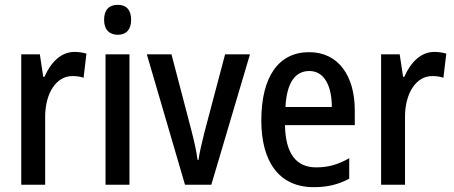

<svg xmlns="http://www.w3.org/2000/svg" viewBox="-20 -765 1879 795"><path d="M288 -550C232 -550 190 -506 164 -447H159L145 -540H68V0H167V-281C167 -382 215 -450 279 -450C297 -450 313 -448 326 -443L338 -543C321 -548 304 -550 288 -550Z M468 -745C432 -745 411 -725 411 -683C411 -642 433 -621 468 -621C502 -621 523 -642 523 -683C523 -724 503 -745 468 -745ZM516 -540H417V0H516Z M746 0H855L1015 -540H912L826 -215C816 -173 805 -130 802 -103H798C793 -143 782 -188 772 -227L690 -540H588Z M1260 -549C1134 -549 1062 -448 1062 -266C1062 -99 1133 10 1279 10C1336 10 1381 -1 1426 -25V-110C1379 -83 1338 -72 1289 -72C1205 -72 1162 -131 1160 -247H1449V-308C1449 -450 1382 -549 1260 -549ZM1261 -471C1324 -471 1354 -407 1354 -322H1162C1167 -422 1202 -471 1261 -471Z M1778 -550C1722 -550 1680 -506 1654 -447H1649L1635 -540H1558V0H1657V-281C1657 -382 1705 -450 1769 -450C1787 -450 1803 -448 1816 -443L1828 -543C1811 -548 1794 -550 1778 -550Z"/></svg>

Font: Noto Sans Thai Looped Condensed Medium
Style: Regular
Weight: 500
Width: 3
Designer: Sasikarn Vongin, Ben Mitchell
Foundry: The Fontpad Ltd
Version: Version 1.001